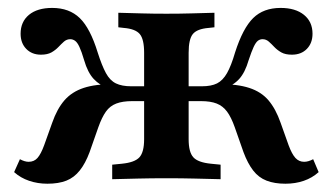

<svg xmlns="http://www.w3.org/2000/svg" viewBox="-20 -448 832 480"><path d="M693.5 11.3Q666.1 11.3 646.4 3.6Q626.6 -4 612.9 -21.8Q599.2 -39.5 588.7 -67.7L566.9 -129.8Q558.1 -154.8 547.6 -169Q537.1 -183.1 521.8 -189.1Q506.5 -195.2 482.3 -195.2H429.8V-232.3H484.7Q508.1 -232.3 522.6 -239.5Q537.1 -246.8 547.6 -265.3Q558.1 -283.9 567.7 -316.9Q587.1 -377.4 612.9 -402.8Q638.7 -428.2 681.5 -428.2Q718.5 -428.2 739.9 -410.9Q761.3 -393.5 761.3 -363.7Q761.3 -340.3 747.2 -325.8Q733.1 -311.3 709.7 -311.3Q693.5 -311.3 683.5 -316.9Q673.4 -322.6 666.1 -330.2Q658.9 -337.9 652 -344Q645.2 -350 636.3 -350Q629.8 -350 624.6 -346Q619.4 -341.9 614.1 -330.6Q608.9 -319.4 601.6 -297.6Q592.7 -266.9 578.2 -250.8Q563.7 -234.7 537.9 -225L527.4 -237.9Q573.4 -237.9 603.2 -228.2Q633.1 -218.5 651.2 -197.2Q669.4 -175.8 681.5 -141.1L701.6 -84.7Q709.7 -62.9 718.5 -53.2Q727.4 -43.5 740.3 -43.5Q750.8 -43.5 762.9 -50L776.6 -17.7Q760.5 -3.2 739.5 4Q718.5 11.3 693.5 11.3ZM98.4 11.3Q74.2 11.3 52.8 4Q31.5 -3.2 15.3 -17.7L29.8 -50Q41.9 -43.5 51.6 -43.5Q65.3 -43.5 73.8 -53.2Q82.3 -62.9 90.3 -84.7L110.5 -141.1Q122.6 -175.8 141.1 -197.2Q159.7 -218.5 189.1 -228.2Q218.5 -237.9 265.3 -237.9L254 -225Q229 -234.7 214.1 -250.8Q199.2 -266.9 190.3 -297.6Q183.9 -319.4 178.6 -330.6Q173.4 -341.9 167.7 -346Q162.1 -350 155.6 -350Q146.8 -350 139.9 -344Q133.1 -337.9 125.8 -330.2Q118.5 -322.6 108.5 -316.9Q98.4 -311.3 82.3 -311.3Q59.7 -311.3 45.6 -325.8Q31.5 -340.3 31.5 -363.7Q31.5 -393.5 52.4 -410.9Q73.4 -428.2 110.5 -428.2Q153.2 -428.2 179.4 -402.8Q205.6 -377.4 224.2 -316.9Q234.7 -283.9 244.8 -265.3Q254.8 -246.8 269.8 -239.5Q284.7 -232.3 308.1 -232.3H362.1V-195.2H310.5Q286.3 -195.2 270.6 -189.1Q254.8 -183.1 244.8 -169Q234.7 -154.8 225.8 -129.8L204 -67.7Q193.5 -39.5 179.4 -21.8Q165.3 -4 146 3.6Q126.6 11.3 98.4 11.3ZM340.3 -208.1V-316.1Q340.3 -350 329.4 -362.9Q318.5 -375.8 289.5 -378.2L275.8 -379.8V-416.1Q306.5 -415.3 334.3 -414.5Q362.1 -413.7 396 -413.7Q429.8 -413.7 457.7 -414.5Q485.5 -415.3 516.1 -416.1V-379.8L501.6 -378.2Q472.6 -375.8 462.1 -362.9Q451.6 -350 451.6 -316.1V-208.1ZM396 -2.4Q357.3 -2.4 325.8 -1.6Q294.4 -0.8 260.5 0V-36.3L284.7 -38.7Q316.9 -41.9 328.6 -54.8Q340.3 -67.7 340.3 -100V-208.1H451.6V-100Q451.6 -67.7 463.3 -54.8Q475 -41.9 507.3 -38.7L531.5 -36.3V0Q496.8 -0.8 465.7 -1.6Q434.7 -2.4 396 -2.4Z"/></svg>

Font: Playfair 9pt
Style: Bold
Weight: 700
Designer: Claus Eggers Sørensen
Foundry: Claus Eggers Sørensen
Version: Version 2.203